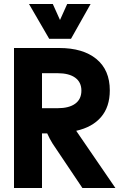

<svg xmlns="http://www.w3.org/2000/svg" viewBox="-20 -940 597 960"><path d="M125 -920H244L280 -840L316 -920H433L335 -746H226ZM50 0V-700H276Q395 -700 462 -645Q529 -590 529 -488Q529 -406 485.5 -355Q442 -304 361 -286L557 0H392L243 -222Q229 -244 216 -273H190V0ZM190 -399H268Q325 -399 356 -421.5Q387 -444 387 -487Q387 -529 356 -551.5Q325 -574 268 -574H190Z"/></svg>

Font: Cal Sans
Style: Regular
Weight: 400
Designer: Designer Mark Davis DBA MarkFonts
Foundry: Designer Mark Davis DBA MarkFonts
Version: Version 1.000